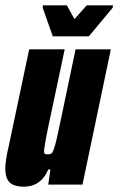

<svg xmlns="http://www.w3.org/2000/svg" viewBox="-21 -696 446 724"><path d="M71 8Q45 8 29 1Q13 -6 6 -21.5Q-1 -37 -1 -62Q-1 -75 2.5 -98Q6 -121 13 -150L89 -510H223L164 -232Q154 -185 150 -161Q146 -137 145 -126Q145 -121 146.5 -118Q148 -115 152 -114.5Q156 -114 161 -114Q168 -114 172.5 -117Q177 -120 182 -133.5Q187 -147 194 -177.5Q201 -208 212 -262L264 -510H397L290 0H161L169 -57H161Q149 -29 132.5 -15Q116 -1 100 3.5Q84 8 71 8ZM178 -559 140 -667 141 -676H231L260 -624L306 -676H405L404 -667L314 -559Z"/></svg>

Font: Saira ExtraCondensed Black
Style: Italic
Weight: 900
Width: 2
Italic angle: -12°
Designer: Hector Gatti with collaboration of the Omnibus-Type team
Foundry: Omnibus-Type
Version: Version 1.101